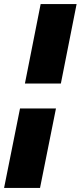

<svg xmlns="http://www.w3.org/2000/svg" viewBox="-24 -820 395 940"><path d="M250 -289 172 100H-4L74 -289ZM98 -411 175 -800H351L274 -411Z"/></svg>

Font: Albert Sans Black
Style: Italic
Weight: 900
Italic angle: -11.25°
Designer: Andreas Rasmussen
Foundry: a.Foundry
Version: Version 1.025